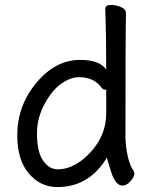

<svg xmlns="http://www.w3.org/2000/svg" viewBox="-20 -735 615 779"><path d="M214 -48Q283 -48 347 -117Q411 -186 411 -276V-367L412 -369Q412 -371 408 -371Q399 -371 393 -378Q362 -422 300 -422Q271 -422 239 -402.5Q207 -383 183 -349Q130 -274 130 -196Q130 -118 155 -83Q180 -48 214 -48ZM213 24Q144 24 97 -31Q50 -86 50 -186Q50 -306 127.5 -399Q205 -492 305 -492Q384 -492 411 -453Q411 -593 407 -699Q407 -715 431 -715Q450 -715 470.5 -706.5Q491 -698 491 -681Q489 -592 489 -185Q489 -143 498 -102.5Q507 -62 522 -42Q525 -36 525 -28Q525 -18 509.5 0Q494 18 477 18Q449 18 431.5 -36Q414 -90 414 -96Q342 24 213 24Z"/></svg>

Font: LXGW WenKai Lite
Style: Bold
Weight: 700
Designer: LXGW / Fontworks Inc.
Foundry: LXGW / Fontworks Inc.
Version: Version 1.330;April 28, 2024